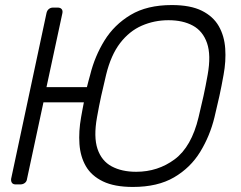

<svg xmlns="http://www.w3.org/2000/svg" viewBox="-20 -730 954 760"><path d="M506 10Q433 10 387.5 -12Q342 -34 320 -72Q298 -110 294.5 -160Q291 -210 301 -266Q304 -282 306.5 -296.5Q309 -311 312 -325H152L87 -22Q86 -12 78.5 -6Q71 0 60 0H42Q32 0 27.5 -6Q23 -12 24 -22L164 -678Q166 -688 173 -694Q180 -700 190 -700H208Q219 -700 224 -694Q229 -688 227 -678L164 -385H324Q327 -396 330 -408.5Q333 -421 337 -434Q355 -507 393.5 -569.5Q432 -632 497 -671Q562 -710 660 -710Q734 -710 779 -687.5Q824 -665 846 -626.5Q868 -588 871.5 -538Q875 -488 865 -434Q857 -389 848.5 -350Q840 -311 829 -266Q811 -192 772.5 -129Q734 -66 669 -28Q604 10 506 10ZM519 -50Q605 -50 671.5 -99.5Q738 -149 766 -266Q777 -311 785.5 -350Q794 -389 802 -434Q816 -512 799.5 -559.5Q783 -607 743.5 -628.5Q704 -650 647 -650Q591 -650 541.5 -628.5Q492 -607 455.5 -559.5Q419 -512 400 -434Q389 -389 380.5 -350Q372 -311 364 -266Q350 -188 366 -140.5Q382 -93 422 -71.5Q462 -50 519 -50Z"/></svg>

Font: Rubik Light Light
Style: Italic
Weight: 300
Italic angle: -12°
Version: Version 2.104